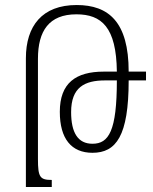

<svg xmlns="http://www.w3.org/2000/svg" viewBox="-20 -744 607 764"><path d="M186 0V-28C139 -28 131 -39 131 -111V-510C131 -621 175 -687 284 -687C384 -687 443 -636 445 -459H393C282 -459 218 -414 218 -299C218 -192 264 -136 348 -136C442 -136 492 -203 492 -424H561V-459H492C492 -657 412 -724 285 -724C148 -724 83 -641 83 -512V0ZM398 -424H445C445 -223 413 -172 348 -172C290 -172 263 -216 263 -298C263 -397 317 -424 398 -424Z"/></svg>

Font: Noto Serif Armenian ExtraCondensed Light
Style: Regular
Weight: 300
Width: 2
Designer: Monotype Design Team
Foundry: Monotype Imaging Inc.
Version: Version 2.008